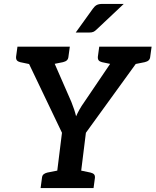

<svg xmlns="http://www.w3.org/2000/svg" viewBox="-20 -959 793 979"><path d="M261 0 296 -282 86 -721H195Q210 -721 218.5 -713Q227 -705 233 -693L344 -439Q352 -419 358 -401Q364 -383 368 -366Q375 -382 385 -400Q395 -418 410 -439L582 -693Q588 -703 600 -712Q612 -721 626 -721H736L418 -282L383 0ZM176 -664 183 -721H258L250 -664ZM547 -664 555 -721H646L638 -664ZM169 -721 145 -629 83 -642Q71 -645 66 -651.5Q61 -658 62 -670L69 -721ZM336 -721 329 -670Q328 -658 321 -651.5Q314 -645 301 -642L236 -629V-721ZM586 -721 562 -629 500 -642Q488 -645 483 -651.5Q478 -658 479 -670L486 -721ZM753 -721 746 -670Q745 -658 738 -651.5Q731 -645 718 -642L653 -629V-721ZM187 0 194 -52Q195 -64 202 -70Q209 -76 221 -79L287 -92V0ZM357 0 380 -92 442 -79Q454 -76 459.5 -70Q465 -64 464 -52L457 0ZM502 -939H611L473 -809Q464 -800 456 -796.5Q448 -793 433 -793H366L453 -914Q462 -927 472.5 -933Q483 -939 502 -939Z"/></svg>

Font: Aleo SemiBold
Style: Italic
Weight: 600
Italic angle: -7°
Designer: Alessio Laiso
Foundry: Alessio Laiso
Version: Version 2.001;gftools[0.9.29]